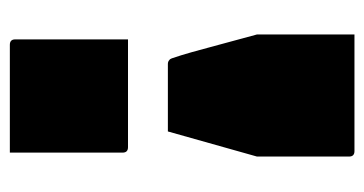

<svg xmlns="http://www.w3.org/2000/svg" viewBox="-195 -394 740 390"><g transform="rotate(-90 175.0 -199.0)"><path d="M60 -549H279Q290 -549 290 -538V-309H71Q60 -309 60 -320ZM103 -228H240Q245 -228 248 -225Q250 -224 251.5 -220Q253 -216 258 -200Q263 -184 272.5 -148.5Q282 -113 300 -47V151H63Q52 151 52 140V-47Q65 -93 77.5 -137.5Q90 -182 103 -228Z"/></g></svg>

Font: Recursive Sn Lnr St XBk
Style: Regular
Weight: 1000
Version: Version 1.079;hotconv 1.0.112;makeotfexe 2.5.65598; ttfautoh